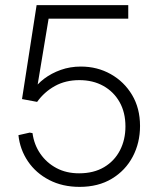

<svg xmlns="http://www.w3.org/2000/svg" viewBox="-20 -720 614 750"><path d="M291 10Q224 10 172 -17Q120 -44 89 -90Q58 -136 52 -192L96 -202L107 -200Q113 -155 137.5 -119.5Q162 -84 200.5 -63.5Q239 -43 289 -43Q346 -43 386.5 -67Q427 -91 448.5 -132.5Q470 -174 470 -226Q470 -281 447 -321.5Q424 -362 383.5 -384.5Q343 -407 290 -407Q236 -407 194.5 -384Q153 -361 125 -322L66 -333L123 -700H481V-647H149L173 -666L122 -359L105 -362Q124 -391 152.5 -412.5Q181 -434 217.5 -447Q254 -460 296 -460Q360 -460 412.5 -430.5Q465 -401 496 -349Q527 -297 527 -228Q527 -162 498.5 -108Q470 -54 417 -22Q364 10 291 10Z"/></svg>

Font: Fustat Light
Style: Regular
Weight: 300
Designer: Mohamed Gaber, Khaled Hosny, Laura Garcia Mut
Foundry: Kief Type Foundry, Alif Type Foundry, Hard Type Foundry
Version: Version 1.007